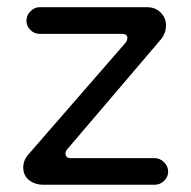

<svg xmlns="http://www.w3.org/2000/svg" viewBox="-20 -513 526 528"><path d="M405.3 -78.1H174.8Q167 -78.1 163.6 -81.5Q160.2 -85 160.2 -90.8Q160.2 -96.7 164.1 -101.6L423.8 -406.2Q436.5 -422.9 436.5 -443.4Q436.5 -463.9 421.9 -478.5Q407.2 -493.2 384.8 -493.2H88.9Q74.2 -493.2 63.5 -481.4Q56.6 -474.6 54.7 -467.8Q52.7 -460.9 52.7 -456.1Q52.7 -441.4 63.5 -430.7Q74.2 -419.9 88.9 -419.9H315.4Q328.1 -419.9 330.1 -411.1Q330.1 -410.2 330.1 -406.7Q330.1 -403.3 326.2 -396.5Q326.2 -396.5 58.6 -88.9Q43.9 -72.3 43.9 -52.7Q43.9 -22.5 73.2 -9.8Q85 -4.9 100.6 -4.9H405.3Q419.9 -4.9 431.2 -15.6Q442.4 -26.4 442.4 -41Q442.4 -55.7 431.2 -66.9Q419.9 -78.1 405.3 -78.1Z"/></svg>

Font: FakePearl
Style: Light
Weight: 350
Version: Version 1.2